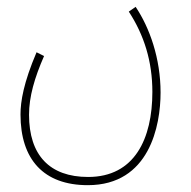

<svg xmlns="http://www.w3.org/2000/svg" viewBox="-20 -312 560 562"><path d="M40 23C40 155 108 230 237 230C418 230 450 55 450 -41C450 -141 418 -231 377 -292L357 -278C402 -209 426 -132 426 -43C426 94 374 206 238 206C125 206 65 142 65 24C65 -29 81 -84 109 -148L87 -159C49 -70 40 -15 40 23Z"/></svg>

Font: Noto Sans Arabic UI XCn Th
Style: Regular
Weight: 100
Width: 2
Designer: Monotype Design Team, Nadine Chahine and Nizar Qandah
Foundry: Monotype Imaging Inc.
Version: Version 2.010